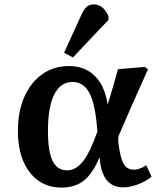

<svg xmlns="http://www.w3.org/2000/svg" viewBox="-20 -834 747 869"><path d="M258 15Q198 15 153.5 -16.5Q109 -48 85 -105.5Q61 -163 61 -241Q61 -329 90 -395Q119 -461 171 -498Q223 -535 292 -535Q364 -535 409 -490.5Q454 -446 467 -363H468Q475 -385 481 -405.5Q487 -426 495 -453Q503 -480 514 -521L635 -531L650 -521Q615 -444 579.5 -363Q544 -282 516 -217L515 -196Q523 -123 538.5 -94.5Q554 -66 585 -66Q612 -66 642 -86L666 -34Q638 -12 603 1Q568 14 538 14Q440 14 431 -121H430Q400 -49 360 -17Q320 15 258 15ZM284 -63Q324 -63 356.5 -105Q389 -147 421 -239L418 -269Q409 -371 382.5 -417Q356 -463 309 -463Q254 -463 225.5 -406.5Q197 -350 197 -241Q197 -149 218 -106Q239 -63 284 -63ZM310 -574 270 -595 347 -764Q360 -793 372.5 -803.5Q385 -814 405 -814Q448 -814 471 -760V-744Z"/></svg>

Font: Literata 7pt SemiBold
Style: Italic
Weight: 600
Italic angle: -2°
Designer: Latin by Veronika Burian and Jose Scaglione. Greek by Irene Vlachou. Cyrillic by Vera Evstafieva
Foundry: TypeTogether
Version: Version 3.002